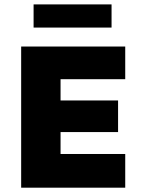

<svg xmlns="http://www.w3.org/2000/svg" viewBox="-20 -870 669 890"><path d="M78.1 0V-654.3H560.5V-502.9H260.7V-156.2H560.5V0ZM180.7 -257.8V-404.3H527.3V-257.8ZM135.7 -742.2V-849.6H497.1V-742.2Z"/></svg>

Font: Sen ExtraBold
Style: Regular
Weight: 800
Version: Version 2.000;gftools[0.9.31]